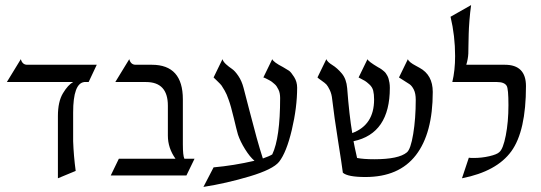

<svg xmlns="http://www.w3.org/2000/svg" viewBox="-20 -689 2131 756"><path d="M87 -434H361L329 -366H312Q268 -361 268 -246V-133Q270 -76 278 -16L208 13V-232Q208 -289 228 -322Q248 -355 268 -366H7L62 -456Q68 -434 87 -434Z M706 -64H746L714 2H416L448 -64H671Q641 -106 641 -155V-273Q641 -366 555 -366H434L489 -456Q495 -434 514 -434H578Q700 -434 700 -298V-121Q700 -76 706 -64Z M1094 -425Q1110 -416 1118 -410.5Q1126 -405 1138 -386Q1150 -367 1150 -344Q1150 -266 1129 -177.5Q1108 -89 1079 -52Q1055 -22 963 5.5Q871 33 781 47L821 -30Q900 -37 982 -56Q964 -71 945 -101.5Q926 -132 917 -159Q912 -176 900.5 -224.5Q889 -273 880 -297Q873 -318 864.5 -332.5Q856 -347 852.5 -352Q849 -357 837 -368.5Q825 -380 821 -384L856 -456Q859 -446 870 -436Q881 -426 893 -418Q905 -410 918.5 -390Q932 -370 939 -343Q947 -313 962.5 -252.5Q978 -192 990.5 -147Q1003 -102 1015 -65Q1041 -74 1052 -81Q1083 -146 1083 -303Q1083 -312 1081.5 -320.5Q1080 -329 1076.5 -336Q1073 -343 1069.5 -348.5Q1066 -354 1060.5 -358.5Q1055 -363 1051.5 -366Q1048 -369 1041.5 -372.5Q1035 -376 1032 -377.5Q1029 -379 1023 -382L1017 -384L1052 -456Q1057 -444 1094 -425Z M1632 -422Q1684 -394 1684 -327Q1684 -164 1617.5 -78Q1551 8 1419 8Q1349 8 1330 -9Q1326 -41 1311 -135Q1296 -229 1288 -298Q1286 -319 1278.5 -334.5Q1271 -350 1265.5 -356Q1260 -362 1247 -371Q1234 -380 1230 -384L1265 -456Q1269 -445 1288.5 -433Q1308 -421 1326 -399.5Q1344 -378 1347 -342Q1355 -236 1367 -165Q1453 -197 1453 -297Q1453 -318 1449.5 -332Q1446 -346 1434.5 -356.5Q1423 -367 1417 -370.5Q1411 -374 1392 -384L1427 -456Q1430 -447 1469 -424Q1470 -424 1475.5 -420.5Q1481 -417 1483 -415.5Q1485 -414 1490.5 -409.5Q1496 -405 1498.5 -401.5Q1501 -398 1504.5 -392Q1508 -386 1510 -379Q1512 -372 1513.5 -363Q1515 -354 1515 -343Q1515 -163 1372 -133Q1376 -111 1386 -67Q1411 -62 1454 -62Q1550 -62 1582 -89Q1597 -101 1607 -161.5Q1617 -222 1617 -296Q1617 -321 1609.5 -336Q1602 -351 1592.5 -357.5Q1583 -364 1551 -384L1586 -456Q1588 -450 1596 -443.5Q1604 -437 1617.5 -430Q1631 -423 1632 -422Z M1968 -434Q2051 -434 2051 -350Q2051 -173 1993.5 -93.5Q1936 -14 1799 13L1826 -68Q1832 -67 1845 -67Q1877 -67 1907 -74Q1937 -81 1946 -90Q1961 -102 1971.5 -155.5Q1982 -209 1982 -275Q1982 -340 1975 -351Q1966 -366 1937 -366H1761Q1772 -412 1772 -468Q1772 -548 1754 -623L1835 -669Q1831 -641 1828.5 -609Q1826 -577 1825.5 -555.5Q1825 -534 1824.5 -508.5Q1824 -483 1824 -478Q1823 -457 1816 -434Z"/></svg>

Font: Bellefair
Style: Regular
Weight: 400
Designer: Nick Shinn, Liron Lavi Turkenic
Foundry: Shinntype
Version: Version 1.003;PS 001.003;hotconv 1.0.88;makeotf.lib2.5.64775